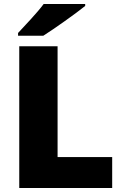

<svg xmlns="http://www.w3.org/2000/svg" viewBox="-20 -947 622 967"><path d="M409 -917V-927H200C167 -882 105 -818 71 -781V-767H198C252 -801 362 -879 409 -917ZM77 0H545V-156H270V-714H77Z"/></svg>

Font: Noto Sans Bengali Black
Style: Regular
Weight: 900
Designer: Jelle Bosma - Monotype Design Team
Foundry: Monotype Imaging Inc.
Version: Version 2.003